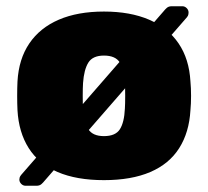

<svg xmlns="http://www.w3.org/2000/svg" viewBox="-20 -567 666 615"><path d="M313 10Q225 10 164.5 -16Q104 -42 72 -92.5Q40 -143 36 -214Q35 -235 35 -260Q35 -285 36 -306Q40 -378 74 -428Q108 -478 168.5 -504Q229 -530 313 -530Q397 -530 457.5 -504Q518 -478 552 -428Q586 -378 590 -306Q592 -285 592 -260Q592 -235 590 -214Q586 -143 554 -92.5Q522 -42 461.5 -16Q401 10 313 10ZM313 -131Q350 -131 364 -153Q378 -175 380 -219Q381 -234 381 -260Q381 -286 380 -301Q378 -344 364 -366.5Q350 -389 313 -389Q277 -389 263 -366.5Q249 -344 246 -301Q245 -286 245 -260Q245 -234 246 -219Q249 -175 263 -153Q277 -131 313 -131ZM62 28Q54 28 48 22Q42 16 42 8Q42 5 43 1.5Q44 -2 48 -7L505 -532Q508 -536 514 -541.5Q520 -547 530 -547H564Q572 -547 578 -541Q584 -535 584 -527Q584 -526 583.5 -521.5Q583 -517 579 -512L122 13Q119 17 113 22.5Q107 28 97 28Z"/></svg>

Font: Rubik ExtraBold
Style: Regular
Weight: 800
Designer: Hubert and Fischer
Foundry: Hubert and Fischer
Version: Version 2.300;gftools[0.9.30]